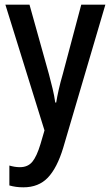

<svg xmlns="http://www.w3.org/2000/svg" viewBox="-20 -560 473 820"><path d="M3 -540H106L189 -243Q197 -213 204.5 -182Q212 -151 216 -122H220Q224 -147 231 -178Q238 -209 248 -243L327 -540H430L250 71Q224 157 184.5 198.5Q145 240 80 240Q63 240 48.5 238Q34 236 20 232V147Q30 150 41.5 152Q53 154 65 154Q99 154 118 131Q137 108 153 55L170 -3Z"/></svg>

Font: Noto Sans Lao Condensed Medium
Style: Regular
Weight: 500
Width: 3
Designer: Monotype Design Team
Foundry: Monotype Imaging Inc.
Version: Version 2.003; ttfautohint (v1.8.4.7-5d5b)